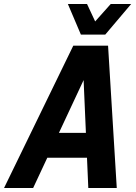

<svg xmlns="http://www.w3.org/2000/svg" viewBox="-58 -938 678 958"><path d="M-37.8 0 307.6 -710H481.2L524.6 0H382.6L359.2 -538.4L107.4 0ZM125.6 -151 188 -275.2H416L425.6 -151ZM596.6 -918.2 467.2 -765.4H345.6L280.6 -918.2H376.2L424.8 -814H401.6L494.6 -918.2Z"/></svg>

Font: Geist Mono
Style: Italic
Weight: 400
Italic angle: -12°
Monospace: yes
Designer: Basement.studio, Andrés Briganti, Mateo Zaragoza
Foundry: Basement.studio, Vercel, Andrés Briganti, Guido Ferreyra, Mateo Zaragoza
Version: Version 1.500